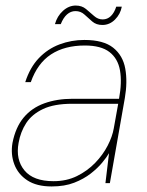

<svg xmlns="http://www.w3.org/2000/svg" viewBox="-20 -660 531 692"><path d="M166 12Q112 12 78.5 -10Q45 -32 31.5 -68Q18 -104 25 -145Q36 -201 65 -236Q94 -271 139.5 -287.5Q185 -304 242 -304H409Q420 -363 412.5 -406Q405 -449 374.5 -472.5Q344 -496 286 -496Q213 -496 164 -464Q115 -432 91 -364H71Q88 -417 120 -450.5Q152 -484 194.5 -500Q237 -516 284 -516Q353 -516 388 -488Q423 -460 431.5 -412.5Q440 -365 430 -307L376 0H360L373 -108Q365 -94 348.5 -74Q332 -54 307 -34.5Q282 -15 247.5 -1.5Q213 12 166 12ZM173 -7Q220 -7 257.5 -25.5Q295 -44 323 -73Q351 -102 368 -135Q385 -168 390 -197L406 -286H240Q175 -286 135 -267Q95 -248 74.5 -216.5Q54 -185 47 -145Q36 -85 68 -46Q100 -7 173 -7ZM178 -573Q186 -602 207 -621Q228 -640 253 -640Q275 -640 290 -627.5Q305 -615 319 -602.5Q333 -590 350 -590Q367 -590 379.5 -602Q392 -614 399 -636H419Q414 -609 394.5 -589.5Q375 -570 349 -570Q327 -570 312.5 -582.5Q298 -595 284.5 -607.5Q271 -620 252 -620Q235 -620 221.5 -608Q208 -596 199 -573Z"/></svg>

Font: DM Sans Thin
Style: Italic
Weight: 250
Italic angle: -10°
Designer: Colophon Foundry, Jonny Pinhorn
Foundry: Colophon Foundry
Version: Version 4.004;gftools[0.9.30]